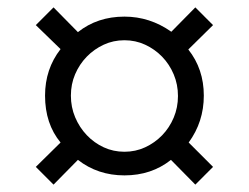

<svg xmlns="http://www.w3.org/2000/svg" viewBox="-20 -627 674 520"><path d="M125 -127 191 -194C227 -166 269 -152 317 -152C365.7 -152 407.7 -166 443 -194L509 -127L557 -175L491 -241C518.3 -278.3 532 -320.7 532 -368C532 -416 518 -457.7 490 -493L557 -559L509 -607L444 -541C405.3 -568.3 363 -582 317 -582C268.3 -582 226.3 -568 191 -540L125 -607L77 -559L144 -494C116 -458 102 -416 102 -368C102 -317.3 116 -275 144 -241L77 -175ZM317 -216C297 -216 278.3 -220 261 -228C243.7 -236 228.3 -247 215 -261C201.7 -275 191.2 -291.2 183.5 -309.5C175.8 -327.8 172 -347.3 172 -368C172 -388.7 175.8 -408 183.5 -426C191.2 -444 201.7 -459.8 215 -473.5C228.3 -487.2 243.7 -498 261 -506C278.3 -514 297 -518 317 -518C337 -518 355.7 -514 373 -506C390.3 -498 405.7 -487.2 419 -473.5C432.3 -459.8 442.8 -443.8 450.5 -425.5C458.2 -407.2 462 -387.7 462 -367C462 -346.3 458.2 -326.8 450.5 -308.5C442.8 -290.2 432.3 -274.2 419 -260.5C405.7 -246.8 390.3 -236 373 -228C355.7 -220 337 -216 317 -216Z"/></svg>

Font: Libre Caslon Text
Style: Regular
Weight: 400
Designer: Pablo Impallari, Rodrigo Fuenzalida
Foundry: Pablo Impallari, Rodrigo Fuenzalida
Version: Version 1.000; ttfautohint (v0.93) -l 8 -r 50 -G 200 -x 14 -